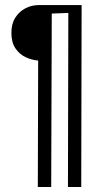

<svg xmlns="http://www.w3.org/2000/svg" viewBox="-20 -546 416 757"><path d="M129.1 191.4 130.5 -307.3Q106 -309.1 81.6 -320.3Q57.2 -331.5 41.1 -355Q24.9 -378.4 24.9 -416.9Q24.9 -452.5 40.5 -476.7Q56.1 -500.9 80.5 -513.4Q104.9 -525.9 131.3 -525.9H301.8L300.3 191.4H247.9L249.4 -495L184.1 -492.5L181.9 191.4Z"/></svg>

Font: Parastoo
Style: Regular
Weight: 400
Foundry: Saber Rastikerdar (saber.rastikerdar@gmail.com)
Version: Version 3.000